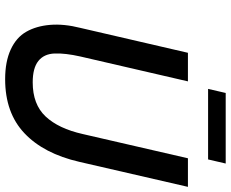

<svg xmlns="http://www.w3.org/2000/svg" viewBox="-94 -780 884 735"><g transform="rotate(90 347.5 -412.0)"><path d="M319.8 -767.1 335.4 -834.5H605.5L589.8 -767.1ZM282.7 9.8Q215.3 9.8 169.2 -11.5Q123 -32.7 101.1 -71Q79.1 -109.4 74.7 -162.4Q70.3 -215.3 86.4 -278.8L181.6 -689.9H291L195.8 -278.3Q182.6 -219.7 184.3 -179.2Q186 -138.7 213.1 -117.2Q240.2 -95.7 294.9 -95.7Q378.9 -95.7 425.3 -145Q471.7 -194.3 492.7 -287.6L585.4 -689.9H694.8L599.1 -274.4Q567.9 -138.2 489.7 -64.2Q411.6 9.8 282.7 9.8Z"/></g></svg>

Font: HK Grotesk SemiBold Italic
Style: Regular
Weight: 600
Italic angle: -13°
Designer: Alfredo Marco Pradil and Stefan Peev
Foundry: Hanken Design Co.
Version: Version 1.000;PS 001.000;hotconv 1.0.88;makeotf.lib2.5.64775